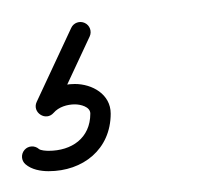

<svg xmlns="http://www.w3.org/2000/svg" viewBox="-23 -30 193 179"><path d="M43.4 -4C43.4 -4 43.4 -4 43.4 -4C32.7 19 21.9 42 11.2 65C8.9 69.9 11.1 74.6 14.7 76.9C18.3 79.3 23.4 79.3 27 75.2C31.7 69.7 39.7 67.3 46.8 67.3C51.9 67.3 61.2 69.4 61.2 75.9C61.2 98.8 43.8 110.6 22.3 110.6C20 110.6 14.9 110.3 13.3 108.9C9.3 105.4 3.3 105.8 -0.1 109.7C-3.6 113.7 -3.2 119.7 0.7 123.1C6.4 128.1 15 129.6 22.3 129.6C54.3 129.6 80.2 109.3 80.2 75.9C80.2 57.9 63 48.3 46.8 48.3C34.2 48.3 21 53.1 12.6 62.8C9.1 66.9 11.9 71.9 16.1 74.7C20.4 77.5 26.1 78 28.4 73C39.2 50 49.9 27 60.6 4C62.8 -0.7 60.8 -6.4 56 -8.6C51.3 -10.8 45.6 -8.8 43.4 -4Z"/></svg>

Font: FRB American Cursive Extralight
Style: Italic
Weight: 200
Italic angle: -25°
Version: Version 2.0;Modular Font Editor K font №1